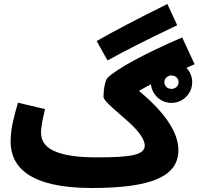

<svg xmlns="http://www.w3.org/2000/svg" viewBox="-20 -918 992 959"><path d="M517 -616C600 -662 699 -713 865 -792L816 -898C655 -818 546 -761 463 -713ZM438 21C742 21 871 -39 871 -168C871 -233 835 -331 674 -464C692 -474 712 -486 734 -497C739 -445 783 -404 836 -404C894 -404 940 -451 940 -507C940 -535 929 -561 911 -579C924 -585 937 -591 952 -597L890 -731C706 -652 564 -575 518 -530C503 -516 497 -464 497 -434C497 -413 569 -357 630 -302C678 -257 703 -218 703 -191C703 -142 626 -132 464 -132C255 -132 185 -181 185 -255C185 -290 196 -334 205 -373L70 -405C55 -354 33 -281 33 -211C33 -84 128 21 438 21ZM836 -474C817 -474 801 -488 801 -507C801 -527 817 -541 836 -541C856 -541 872 -528 872 -507C872 -488 856 -474 836 -474Z"/></svg>

Font: Noto Sans Arabic ExtBd
Style: Regular
Weight: 800
Designer: Monotype Design Team, Nadine Chahine, Nizar Qandah and Khaled Hosny
Foundry: Monotype Imaging Inc.
Version: Version 2.012